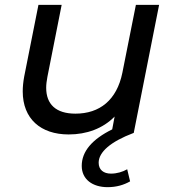

<svg xmlns="http://www.w3.org/2000/svg" viewBox="-20 -550 717 794"><path d="M542 -530 486 -249C463 -136 392 -80 292 -80C211 -80 171 -119 171 -187C171 -201 173 -216 176 -232L235 -530H139L80 -233C76 -211 74 -191 74 -172C74 -59 148 6 264 6C338 6 405 -18 454 -68L444 -15C361 26 318 76 318 136C318 192 363 224 425 224C461 224 492 215 518 200L506 150C487 161 463 168 439 168C408 168 388 152 388 123C388 79 437 36 532 0H533L638 -530Z"/></svg>

Font: AWKNG-Font Medium
Style: Italic
Weight: 500
Italic angle: -11.3°
Designer: Awakening Church
Foundry: Awakening Church
Version: Version 1.700;PS 001.700;hotconv 1.0.88;makeotf.lib2.5.64775